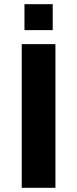

<svg xmlns="http://www.w3.org/2000/svg" viewBox="-20 -898 369 918"><path d="M84 0V-687H245V0ZM97 -754V-878H232V-754Z"/></svg>

Font: Archivo SemiExpanded
Style: Bold
Weight: 700
Width: 6
Designer: Hector Gatti
Foundry: Omnibus-Type
Version: Version 2.001